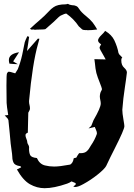

<svg xmlns="http://www.w3.org/2000/svg" viewBox="-20 -948 703 1004"><path d="M73.2 -612.3Q52.2 -612.8 29.3 -615.2Q26.4 -625.5 26.4 -633.8Q26.4 -666.5 79.6 -674.8L48.8 -627ZM213.4 36.1Q172.9 36.1 136.5 15.4Q100.1 -5.4 68.4 -62Q75.2 -64.5 90.8 -73.2Q89.8 -74.7 88.6 -76.9Q87.4 -79.1 85.9 -79.1Q57.6 -83 51 -97.2Q44.4 -111.3 44.4 -126.5Q44.4 -133.3 43 -143.6Q34.7 -197.3 30.8 -252Q27.8 -286.1 23.9 -320.3Q22 -327.6 12.7 -335.9Q8.3 -339.4 4.4 -344.2L22.9 -346.7Q15.1 -394 14.6 -410.2Q13.7 -464.8 13.7 -500Q13.7 -558.6 16.6 -564.5Q21 -572.3 25.4 -573.2Q35.6 -572.3 47.9 -567.9Q53.2 -565.9 59.6 -564.5L73.2 -586.4L79.6 -604Q91.8 -636.7 101.1 -686Q105 -707 109.4 -727.1Q112.8 -737.8 123 -758.8L132.3 -755.4Q129.9 -737.3 127 -718.5Q124 -699.7 121.1 -681.2L178.2 -746.1L186 -745.1L178.7 -717.8Q149.9 -617.2 131.8 -419.4Q131.8 -407.7 134.3 -398.9Q136.7 -390.1 136.7 -380.9Q136.7 -376.5 134.8 -372.1Q132.8 -367.7 130.9 -364.3Q128.9 -360.8 127.9 -358.9Q126.5 -309.6 125.5 -254.4Q113.3 -249.5 113.3 -241.7Q113.3 -232.4 117.9 -222.4Q122.6 -212.4 123 -202.1Q124 -196.8 127.4 -191.9Q132.3 -185.1 132.3 -175.8L131.8 -169.9Q131.8 -149.9 137.7 -137.2Q143.6 -124.5 172.9 -121.6Q187 -89.8 214.8 -83Q237.8 -77.1 263.2 -77.1Q292 -77.1 347.2 -87.4Q362.3 -96.7 365.2 -119.6Q366.2 -121.6 378.9 -123.5Q381.8 -127.9 384.3 -133.3Q393.1 -147.5 395 -147.5L402.3 -147Q422.4 -147 433.6 -157Q444.8 -167 455.6 -187.5Q475.6 -216.3 486.3 -247.1L486.8 -252Q486.8 -254.9 485.4 -260Q483.9 -265.1 481 -271.5Q478 -277.8 475.6 -284.2Q468.3 -282.7 442.9 -276.4L450.7 -283.7Q456.5 -288.1 458 -291.5L469.2 -319.8Q506.8 -384.8 506.8 -406.2Q506.8 -415 504.6 -424.6Q502.4 -434.1 502 -443.4Q502.9 -462.9 509.8 -473.1Q513.2 -479 513.2 -482.4Q513.2 -486.8 500.5 -519Q490.7 -542.5 483.9 -566.4Q478.5 -589.8 476.6 -615.2L473.6 -638.7L532.7 -637.2L522.5 -655.8Q500.5 -692.4 500.5 -698.7Q500.5 -702.6 508.8 -716.3Q492.7 -726.6 492.7 -736.8Q492.7 -748 512.7 -767.1Q522.9 -776.4 529.8 -786.6Q563.5 -766.6 577.6 -737.8Q594.2 -702.6 599.6 -670.9Q602.5 -662.6 611.8 -655.3L619.6 -647Q614.3 -644 614.3 -631.8Q614.3 -607.4 628.9 -594.2Q643.6 -581.1 643.6 -568.8Q639.2 -530.8 633.3 -493.2Q624 -433.6 619.6 -374Q619.6 -356.4 625.5 -322.8Q630.4 -294.4 630.4 -288.1Q630.4 -271 581.1 -173.8Q557.1 -127 535.2 -80.1Q526.9 -64.5 491 -35.6Q455.1 -6.8 416.5 14.2Q388.7 29.8 373.5 29.8Q367.7 29.8 363.3 27.3Q376.5 18.6 376.5 13.7Q376.5 10.7 373 8.5Q369.6 6.3 363.8 4.6Q357.9 2.9 354 0.5Q344.7 7.3 331.1 12.2Q262.2 36.1 213.4 36.1ZM438.5 -790Q433.6 -790 433.6 -790.5L434.1 -791L428.7 -790.5Q414.6 -790.5 409.2 -794.7Q403.8 -798.8 392.1 -810.1Q366.2 -849.1 326.7 -877Q318.4 -877 296.9 -866.2Q288.1 -861.3 261.7 -834.5L217.8 -795.9Q214.8 -793.5 170.4 -793Q165 -793 160.6 -792L158.2 -793.9L144.5 -793L136.7 -797.4Q170.9 -829.1 184.1 -839.8Q212.9 -864.3 236.8 -890.1Q246.1 -900.9 260.3 -910.6Q280.8 -925.3 322.3 -925.3Q329.1 -925.8 334 -927.7H335.4Q342.8 -922.4 356.4 -920.9Q383.3 -920.9 393.1 -902.3Q404.3 -884.3 430.7 -863.3Q451.2 -846.7 464.4 -830.6Q477.1 -813.5 488.3 -793.9Q460.9 -790 438.5 -790Z"/></svg>

Font: Unutterable
Style: Regular
Weight: 400
Designer: GGBotNet
Foundry: f0n7.com
Version: 1.00